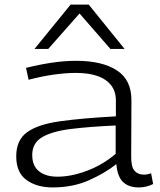

<svg xmlns="http://www.w3.org/2000/svg" viewBox="-20 -810 699 840"><path d="M51 -126Q51 -197 98.5 -231.5Q146 -266 243 -279.5Q340 -293 487 -301V-368Q488 -427 443 -459Q398 -491 311 -491Q268 -491 214.5 -483.5Q161 -476 105 -461L94 -513Q149 -527 205.5 -535.5Q262 -544 313 -544Q427 -544 491.5 -502Q556 -460 555 -369L554 -130Q553 -81 568 -63.5Q583 -46 609 -46Q626 -46 641 -52L650 -5Q621 10 587 10Q544 10 519 -13Q494 -36 489 -92Q440 -53 369.5 -21.5Q299 10 210 10Q141 10 96 -22.5Q51 -55 51 -126ZM121 -132Q121 -84 151 -60.5Q181 -37 231 -37Q292 -37 361 -63Q430 -89 486 -137V-261Q374 -256 292 -246Q210 -236 165.5 -210.5Q121 -185 121 -132ZM131 -596 289 -790H368L525 -596H463L328 -751L191 -596Z"/></svg>

Font: Georama Extended Light
Style: Regular
Weight: 300
Width: 7
Designer: Jean-Baptiste Levee
Foundry: Production Type
Version: Version 1.000